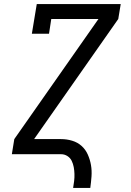

<svg xmlns="http://www.w3.org/2000/svg" viewBox="-20 -755 640 940"><path d="M338 165Q341 148 343 131Q345 114 344.5 96.5Q344 79 341 63Q338 47 331 32.5Q324 18 310 9Q296 0 279 0H38L50 -74L462 -662H231L220 -590H136L160 -735H571L559 -662L147 -74H279Q307 -74 333.5 -66Q360 -58 379.5 -40.5Q399 -23 410 2Q421 27 425.5 53.5Q430 80 428 108.5Q426 137 422 165Z"/></svg>

Font: Iosevka Slab Extended Oblique
Style: Regular
Weight: 400
Width: 7
Italic angle: -9°
Monospace: yes
Designer: Belleve Invis
Foundry: Belleve Invis
Version: Version 11.1.0; ttfautohint (v1.8.3)